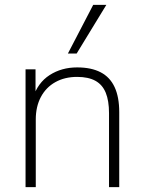

<svg xmlns="http://www.w3.org/2000/svg" viewBox="-20 -769 593 789"><path d="M85 0V-484H126V-366H115Q135 -429 184 -460.5Q233 -492 297 -492Q355 -492 393.5 -472Q432 -452 451 -411Q470 -370 470 -308V0H428V-304Q428 -355 414.5 -388Q401 -421 372 -437Q343 -453 297 -453Q246 -453 207.5 -431.5Q169 -410 148 -370.5Q127 -331 127 -278V0ZM259 -549 363 -749H417L295 -549Z"/></svg>

Font: Nunito Sans 12pt ExtraLight ExtraLight
Style: Regular
Weight: 250
Version: Version 3.101;gftools[0.9.27]